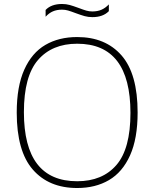

<svg xmlns="http://www.w3.org/2000/svg" viewBox="-20 -935 775 964"><path d="M64 -370Q64 -501 102 -585.5Q140 -670 207.8 -709.5Q275.5 -749 367.5 -749Q509.5 -749 590.2 -656.8Q671 -564.5 671 -370Q671 -239.5 633 -155Q595 -70.5 527.2 -30.8Q459.5 9 367.5 9Q225.5 9 144.8 -83.5Q64 -176 64 -370ZM635 -368Q635 -715.5 367.5 -715.5Q241.5 -715.5 170.8 -633.8Q100 -552 100 -372Q100 -25 367.5 -25Q494 -25 564.5 -106.5Q635 -188 635 -368ZM360 -869Q336.5 -878 321.8 -882.2Q307 -886.5 291.5 -886.5Q265.5 -886.5 245.8 -878Q226 -869.5 209 -851V-885Q237.5 -915 291.5 -915Q312 -915 330 -910Q348 -905 375 -895Q398.5 -886 413.2 -881.8Q428 -877.5 443.5 -877.5Q469.5 -877.5 489.2 -886Q509 -894.5 526.5 -913V-879Q497.5 -849 443.5 -849Q423 -849 405 -854Q387 -859 360 -869Z"/></svg>

Font: Encode Sans Semi Expanded Thin
Style: Regular
Weight: 250
Width: 6
Designer: Multiple Designers
Foundry: Impallari Type
Version: Version 2.000